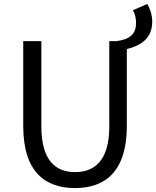

<svg xmlns="http://www.w3.org/2000/svg" viewBox="-20 -942 793 975"><path d="M361 13C510 13 624 -67 624 -302V-693C695 -710 753 -747 753 -832C753 -866 742 -898 728 -922L655 -890C665 -873 671 -848 671 -826C671 -764 633 -741 570 -733H535V-300C535 -124 458 -68 361 -68C265 -68 190 -124 190 -300V-733H98V-302C98 -67 211 13 361 13Z"/></svg>

Font: Noto Sans Mono CJK SC
Style: Regular
Weight: 400
Designer: Ryoko NISHIZUKA 西塚涼子 (kana, bopomofo & ideographs); Paul D. Hunt (Latin, Greek & Cyrillic); Sandoll Communications 산돌커뮤니
Foundry: Adobe
Version: Version 2.004;hotconv 1.0.118;makeotfexe 2.5.65603